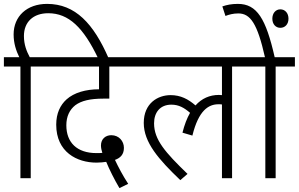

<svg xmlns="http://www.w3.org/2000/svg" viewBox="-20 -916 1536 987"><path d="M85 -574V0H138V-574H237V-622H133C117 -652 103 -686 103 -731C103 -803 151 -848 228 -848C333 -848 409 -775 485 -615H539C461 -795 367 -896 222 -896C118 -896 50 -832 50 -739C50 -693 63 -655 79 -622H0V-574Z M594 51 639 29C611 -14 589 -56 571 -94C599 -104 617 -122 617 -156C617 -190 592 -221 552 -221C523 -221 499 -202 499 -168C499 -157 502 -142 506 -130C495 -129 485 -129 476 -129C375 -129 321 -184 321 -272C321 -318 338 -352 367 -375C398 -398 443 -409 512 -409H542V-574H687V-622H223V-574H489V-457C421 -457 361 -440 322 -405C290 -376 269 -334 269 -275C269 -134 376 -80 476 -80C496 -80 512 -82 526 -84C541 -47 569 9 594 51Z M674 -574H1121V-427C1116 -427 1110 -428 1105 -428C1058 -428 1017 -410 985 -374C947 -407 908 -427 857 -427C792 -427 719 -386 719 -284C719 -184 795 -97 907 10L944 -22C829 -133 772 -198 772 -282C772 -338 803 -378 861 -378C899 -378 927 -362 957 -336C941 -308 928 -274 918 -234L969 -219C1001 -349 1052 -380 1103 -380C1109 -380 1115 -380 1121 -379V0H1173V-574H1273V-622H674Z M1397 -574H1496V-622H1392C1347 -820 1301 -896 1203 -896C1170 -896 1146 -891 1123 -883L1139 -834C1157 -841 1179 -847 1205 -847C1267 -847 1303 -795 1342 -622H1259V-574H1344V0H1397ZM1380 -820C1380 -791 1398 -773 1421 -773C1445 -773 1463 -791 1463 -820C1463 -848 1446 -868 1421 -868C1397 -868 1380 -848 1380 -820Z"/></svg>

Font: Noto Sans Devanagari UI SemiCondensed Light
Style: Regular
Weight: 300
Width: 4
Designer: Jelle Bosma - Monotype Design Team
Foundry: Monotype Imaging Inc.
Version: Version 2.004